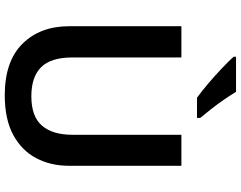

<svg xmlns="http://www.w3.org/2000/svg" viewBox="-120 -858 988 787"><g transform="rotate(90 373.5 -464.0)"><path d="M659 -252Q659 -178 627.5 -118.5Q596 -59 532 -24.5Q468 10 370 10Q231 10 159 -62.5Q87 -135 87 -254V-714H215V-267Q215 -179 255 -139Q295 -99 374 -99Q457 -99 494.5 -142.5Q532 -186 532 -268V-714H659ZM356 -938Q369 -916 388 -888.5Q407 -861 427.5 -835Q448 -809 463 -791V-778H380Q355 -796 322 -824Q289 -852 258.5 -881Q228 -910 212 -928V-938Z"/></g></svg>

Font: Noto Sans Gurmukhi UI SemiBold
Style: Regular
Weight: 600
Designer: Jelle Bosma - Monotype Design Team
Foundry: Monotype Imaging Inc.
Version: Version 2.004; ttfautohint (v1.8.4.7-5d5b)